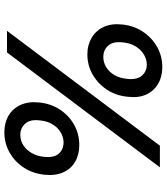

<svg xmlns="http://www.w3.org/2000/svg" viewBox="38 -789 763 879"><g transform="rotate(90 419.5 -349.5)"><path d="M121 0 647 -700H746L220 0ZM586 12Q542 12 509.5 -7Q477 -26 460.5 -62Q444 -98 449 -146Q454 -200 481.5 -242Q509 -284 551.5 -307.5Q594 -331 644 -331Q688 -331 720.5 -312Q753 -293 769 -257.5Q785 -222 780 -173Q775 -120 748 -78Q721 -36 678.5 -12Q636 12 586 12ZM229 -368Q186 -368 153 -387.5Q120 -407 103.5 -442.5Q87 -478 92 -526Q97 -580 125 -622Q153 -664 195 -687.5Q237 -711 287 -711Q331 -711 363.5 -692Q396 -673 412.5 -638Q429 -603 423 -553Q418 -499 390.5 -457.5Q363 -416 321 -392Q279 -368 229 -368ZM597 -61Q623 -61 644.5 -74.5Q666 -88 680.5 -113Q695 -138 698 -170Q703 -215 683.5 -237Q664 -259 632 -259Q608 -259 585.5 -245.5Q563 -232 548.5 -207.5Q534 -183 531 -149Q526 -105 546.5 -83Q567 -61 597 -61ZM241 -441Q266 -441 288 -454.5Q310 -468 324 -492.5Q338 -517 341 -550Q346 -595 326.5 -617.5Q307 -640 276 -640Q251 -640 228.5 -626Q206 -612 191.5 -587.5Q177 -563 174 -530Q169 -485 189 -463Q209 -441 241 -441Z"/></g></svg>

Font: DM Sans 12pt Medium
Style: Italic
Weight: 500
Italic angle: -10°
Version: Version 4.004;gftools[0.9.30]